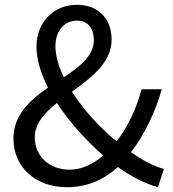

<svg xmlns="http://www.w3.org/2000/svg" viewBox="-20 -767 720 800"><path d="M125 -195C125 -252 165 -296 217 -338C269 -259 338 -182 410 -119C368 -83 320 -60 270 -60C188 -60 125 -114 125 -195ZM211 -575C211 -636 246 -681 301 -681C351 -681 371 -643 371 -600C371 -535 313 -490 246 -445C224 -490 211 -535 211 -575ZM663 -63C622 -74 575 -98 526 -133C584 -209 626 -298 654 -395H570C547 -311 512 -238 466 -178C396 -235 328 -309 280 -385C361 -444 445 -506 445 -602C445 -687 392 -747 301 -747C200 -747 132 -671 132 -573C132 -520 150 -461 180 -402C105 -350 36 -288 36 -190C36 -72 126 13 259 13C346 13 415 -20 471 -71C530 -29 587 -1 638 13Z"/></svg>

Font: Noto Sans CJK KR Regular
Style: Regular
Weight: 400
Designer: Ryoko NISHIZUKA (kana & ideographs); Paul D. Hunt (Latin, Greek & Cyrillic); Wenlong ZHANG (bopomofo); Sandoll Communica
Foundry: Adobe Systems Incorporated
Version: Version 1.004;PS 1.004;hotconv 1.0.82;makeotf.lib2.5.63406